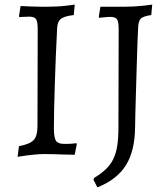

<svg xmlns="http://www.w3.org/2000/svg" viewBox="-20 -666 728 830"><path d="M227 -544Q224 -490 221.5 -427Q219 -364 217 -304.5Q215 -245 214 -194Q213 -143 213 -112Q213 -71 222 -57.5Q231 -44 257 -44Q266 -44 275 -44Q284 -44 292 -45Q301 -46 310 -47L312 -43L303 3Q279 3 255 2Q235 1 212 0.5Q189 0 172 0Q152 0 132 2Q112 4 95 6Q75 9 56 12L62 -34Q109 -43 125.5 -60.5Q142 -78 142 -120L143 -540Q143 -572 136 -583Q129 -594 106 -594Q100 -594 93 -593.5Q86 -593 79 -593Q71 -592 64 -592L62 -596L69 -640Q91 -639 113 -638Q132 -637 152 -637Q172 -637 188 -637Q205 -637 225.5 -638Q246 -639 263 -641Q283 -643 303 -646L299 -601Q257 -596 242.5 -584Q228 -572 227 -544ZM493 -540Q493 -572 486 -582.5Q479 -593 456 -593Q451 -593 443.5 -592.5Q436 -592 428 -591Q419 -590 409 -589L407 -593L414 -637H522Q538 -637 558 -638Q578 -639 596 -641Q617 -643 638 -646L634 -601Q599 -596 588.5 -585.5Q578 -575 577 -544Q576 -522 574.5 -487Q573 -452 572 -411.5Q571 -371 569.5 -327.5Q568 -284 567 -243.5Q566 -203 565 -169.5Q564 -136 564 -116Q563 -14 524.5 48Q486 110 401 144L384 111L387 103Q417 85 437.5 65.5Q458 46 470 21Q482 -4 487 -37Q492 -70 492 -115Z"/></svg>

Font: Alegreya
Style: Regular
Weight: 400
Designer: Juan Pablo del Peral
Foundry: Juan Pablo del Peral
Version: Version 1.003